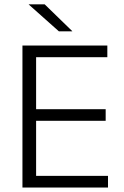

<svg xmlns="http://www.w3.org/2000/svg" viewBox="-20 -844 558 864"><path d="M142.5 0H81V-639H142.5ZM466 0H100V-52.5H466ZM455.5 -300.5H116V-352.5H455.5ZM463 -586.5H99V-639H463ZM109.5 -824.5H181L305 -704V-703H245L109.5 -823.5Z"/></svg>

Font: Anek Devanagari Medium Light
Style: Regular
Weight: 300
Version: Version 1.003